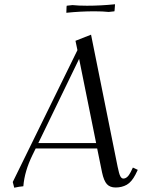

<svg xmlns="http://www.w3.org/2000/svg" viewBox="-20 -875 690 903"><path d="M40 -19 344.2 -639.2 335 -683.1 408.2 -711.9 533.2 -90.8Q540 -57.1 545.9 -46.1Q551.8 -35.2 560.1 -35.2Q579.1 -35.2 594.2 -64.9L605 -86.9L627.9 -76.2L617.2 -54.2Q599.1 -19 576.2 -6.1Q553.2 6.8 523.9 6.8Q497.1 6.8 482.7 -9Q468.3 -24.9 460 -64L437 -176.8H147.9L132.8 -146Q95.2 -69.3 89.8 1Q71.8 2.4 46.9 7.8ZM160.2 -202.1H432.1L352.1 -598.1ZM292 -814.9 293 -842.8 293.9 -848.1 320.8 -851.1Q347.7 -848.1 389.2 -848.1Q454.1 -848.1 521 -855L519 -827.1L518.1 -821.8L491.2 -818.8Q464.4 -821.8 423.8 -821.8Q358.4 -821.8 292 -814.9Z"/></svg>

Font: Dihjauti S
Style: Italic
Weight: 400
Italic angle: -9°
Designer: T. Christopher White
Version: Version 3.0.0